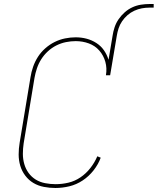

<svg xmlns="http://www.w3.org/2000/svg" viewBox="-20 -929 786 957"><path d="M256 8Q227 8 198.5 2.5Q170 -3 146.5 -17Q123 -31 106 -53.5Q89 -76 81 -103Q73 -130 73 -159Q73 -188 78 -218L132 -544Q136 -570 145 -596Q154 -622 169 -645.5Q184 -669 205.5 -688Q227 -707 252 -719.5Q277 -732 304 -737.5Q331 -743 357 -743Q386 -743 412 -736Q438 -729 460.5 -714.5Q483 -700 498 -678.5Q513 -657 521 -631L541 -750Q544 -771 551 -792.5Q558 -814 571 -833Q584 -852 601.5 -867.5Q619 -883 639.5 -892.5Q660 -902 682 -905.5Q704 -909 725 -909H746V-891H725Q706 -891 687 -887.5Q668 -884 649.5 -875.5Q631 -867 615.5 -853.5Q600 -840 588.5 -823Q577 -806 571 -787.5Q565 -769 562 -750L529 -554H508Q514 -589 505 -621Q496 -653 475 -677Q454 -701 423 -712.5Q392 -724 357 -724Q333 -724 308.5 -719Q284 -714 261 -702.5Q238 -691 218.5 -673Q199 -655 185.5 -633.5Q172 -612 164 -588Q156 -564 152 -541L98 -215Q94 -188 94 -162Q94 -136 101 -111.5Q108 -87 122.5 -67Q137 -47 158 -34Q179 -21 205 -16Q231 -11 257 -11Q289 -11 321 -18.5Q353 -26 381 -45Q409 -64 430.5 -91.5Q452 -119 465 -150L482 -143Q470 -110 446.5 -80Q423 -50 392 -29.5Q361 -9 326 -0.5Q291 8 256 8Z"/></svg>

Font: Iosevka Etoile Thin
Style: Italic
Weight: 100
Italic angle: -9°
Designer: Belleve Invis
Foundry: Belleve Invis
Version: Version 22.1.2; ttfautohint (v1.8.4)